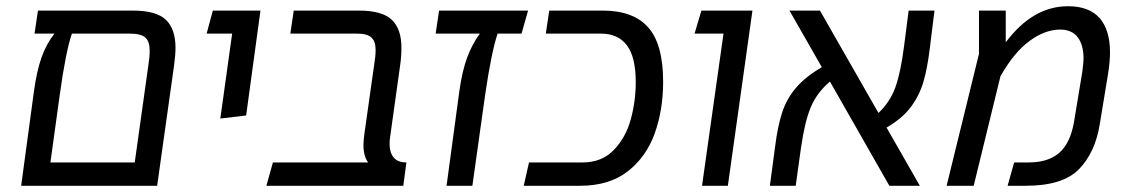

<svg xmlns="http://www.w3.org/2000/svg" viewBox="-20 -597 3623 617"><path d="M544 -443Q544 -421 539 -384L485 0H48L89 -303Q98 -369 113.5 -412.5Q129 -456 155 -489H91L102 -563H406Q482 -563 513 -533.5Q544 -504 544 -443ZM461 -434Q461 -464 447 -476.5Q433 -489 396 -489H211Q191 -430 172 -292L142 -75H413L457 -389Q461 -413 461 -434Z M726 -489H644L664 -563H817L771 -226L688 -216Z M1232 -133Q1232 -107 1245 -91Q1258 -75 1286 -75L1276 0H836L857 -75H1163Q1148 -95 1148 -131Q1148 -146 1151 -167L1183 -393Q1187 -416 1187 -437Q1187 -464 1173.5 -476.5Q1160 -489 1127 -489H913L924 -563H1133Q1208 -563 1239 -533.5Q1270 -504 1270 -444Q1270 -415 1266 -388L1233 -152Q1232 -146 1232 -133Z M1656 -489H1579Q1559 -429 1539 -292L1498 0H1415L1456 -303Q1465 -368 1481 -411.5Q1497 -455 1522 -489H1380L1391 -563H1677Z M1680 -75H1852Q1914 -75 1952.5 -115Q1991 -155 2007 -213.5Q2023 -272 2023 -333Q2023 -414 1994.5 -451.5Q1966 -489 1911 -489H1734L1745 -563H1917Q2015 -563 2063 -509Q2111 -455 2111 -334Q2111 -244 2084 -168.5Q2057 -93 1997.5 -46.5Q1938 0 1844 0H1663Z M2305 -489H2212L2234 -563H2398L2319 0H2236Z M2829 -187 2936 0H2838L2647 -335Q2605 -299 2585.5 -252.5Q2566 -206 2554 -122L2537 0H2454L2471 -127Q2479 -191 2493.5 -235.5Q2508 -280 2538.5 -315.5Q2569 -351 2621 -381L2517 -563H2615L2803 -234Q2840 -269 2857 -315.5Q2874 -362 2885 -447L2900 -563H2983L2968 -442Q2960 -376 2947 -332.5Q2934 -289 2906.5 -252.5Q2879 -216 2829 -187Z M3547 -429Q3547 -399 3541 -361L3514 -197Q3499 -106 3447 -53Q3395 0 3276 0H3218L3239 -75H3286Q3348 -75 3383.5 -105.5Q3419 -136 3431 -203L3458 -366Q3462 -396 3462 -409Q3462 -453 3443 -477.5Q3424 -502 3387 -502Q3338 -502 3288 -465Q3238 -428 3195 -352L3109 0H3022L3126 -424V-563H3212V-461Q3299 -577 3412 -577Q3480 -577 3513.5 -539Q3547 -501 3547 -429Z"/></svg>

Font: FiraGO Book
Style: Italic
Weight: 350
Italic angle: -8°
Designer: bBox Type GmbH
Foundry: bBox Type GmbH
Version: Version 1.001